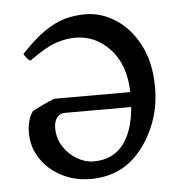

<svg xmlns="http://www.w3.org/2000/svg" viewBox="-42 -510 538 564"><g transform="rotate(-5 227.0 -227.5)"><path d="M203.1 14.6Q156.7 14.6 118.2 -5.4Q79.6 -25.4 56.9 -59.6Q34.2 -93.8 34.2 -136.2Q34.2 -174.3 51.8 -199.2Q65.9 -206.5 83 -214.8Q100.1 -223.1 117.2 -229.5H341.3Q339.4 -310.1 296.6 -356.4Q253.9 -402.8 193.8 -402.8Q167 -402.8 137.2 -393.1Q107.4 -383.3 57.1 -347.2Q50.8 -350.1 45.9 -357.2Q41 -364.3 38.1 -368.2Q77.6 -410.2 109.6 -431.9Q141.6 -453.6 170.4 -461.2Q199.2 -468.8 229 -468.8Q276.9 -468.8 319.3 -440.9Q361.8 -413.1 388.4 -361.3Q415 -309.6 415 -236.8Q415 -179.2 395.5 -129.6Q376 -80.1 342.8 -43.9Q289.1 14.6 203.1 14.6ZM216.8 -36.1Q272 -36.1 303 -74.5Q334 -112.8 340.3 -185.5H145Q129.9 -185.5 121.1 -174.1Q112.3 -162.6 112.3 -143.1Q112.3 -112.8 128.2 -88.4Q144 -64 168 -50Q191.9 -36.1 216.8 -36.1Z"/></g></svg>

Font: David Libre
Style: Regular
Weight: 400
Designer: Ismar David, J. Victor Gaultney, Annie Olsen and Meir Sadan
Foundry: Monotype Imaging Inc. & SIL International
Version: Version 1.100; ttfautohint (v1.8.4.7-5d5b)